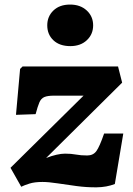

<svg xmlns="http://www.w3.org/2000/svg" viewBox="-20 -806 582 841"><path d="M79 -515H497L515 -444L182 -114Q232 -133 265 -133Q292 -133 313 -129Q334 -125 362 -125Q388 -125 402 -144Q416 -163 436 -221H520L483 0Q447 14 403.5 14.5Q360 15 315.5 9Q271 3 231.5 -3Q192 -9 166 -9Q132 -9 109.5 -2Q87 5 73 12L26 -71L346 -387H216Q189 -387 174.5 -381Q160 -375 152.5 -357.5Q145 -340 136 -306L50 -303L68 -504ZM187 -695Q187 -734 214 -760Q241 -786 287 -786Q332 -786 360 -760Q388 -734 388 -695Q388 -656 360.5 -630Q333 -604 288 -604Q241 -604 214 -629.5Q187 -655 187 -695Z"/></svg>

Font: Literata 12pt ExtraBold
Style: Italic
Weight: 800
Italic angle: -2°
Designer: Latin by Veronika Burian and Jose Scaglione. Greek by Irene Vlachou. Cyrillic by Vera Evstafieva
Foundry: TypeTogether
Version: Version 3.002